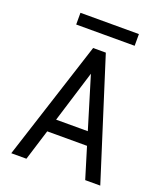

<svg xmlns="http://www.w3.org/2000/svg" viewBox="-157 -974 913 1076"><g transform="rotate(20 300.0 -436.0)"><path d="M424.3 -184.1H187L129.9 0H39.6L269 -710.9H344.7L570.3 0H480.5ZM211.4 -262.7H400.4L306.6 -571.3ZM483.4 -802.2H134.8V-872.1H483.4Z"/></g></svg>

Font: Roboto Mono
Style: Regular
Weight: 400
Designer: Google
Version: Version 2.000985; 2015; ttfautohint (v1.3)